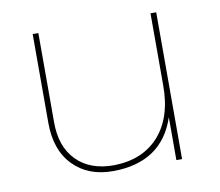

<svg xmlns="http://www.w3.org/2000/svg" viewBox="-63 -592 763 666"><g transform="rotate(-10 318.5 -258.5)"><path d="M526.9 -517.1V0H506.8V-150.9Q457 -1.5 285.2 -0.5Q197.3 0 144.5 -54.2Q91.8 -108.4 91.8 -204.1V-517.1H111.8V-204.1Q111.3 -117.2 159.2 -68.4Q207 -19.5 292 -20Q393.1 -22 450.2 -86.4Q507.3 -150.9 506.8 -264.2V-517.1Z"/></g></svg>

Font: Montserrat-Hairline
Style: Regular
Weight: 250
Designer: Julieta Ulanovsky
Foundry: Julieta Ulanovsky
Version: Version 1.000;PS 002.000;hotconv 1.0.70;makeotf.lib2.5.58329